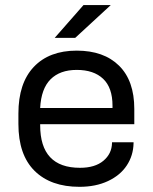

<svg xmlns="http://www.w3.org/2000/svg" viewBox="-20 -720 597 749"><path d="M136.7 -235.4V-231.4Q136.7 -65.4 292 -65.4Q350.6 -65.4 383.3 -92.8Q416 -120.1 417 -162.1V-165H501V-161.1Q500 -113.3 474.6 -74.7Q449.2 -36.1 401.4 -13.7Q353.5 8.8 290 8.8Q177.7 8.8 114.7 -53.7Q51.8 -116.2 51.8 -236.3V-277.3Q51.8 -395.5 111.8 -459Q171.9 -522.5 279.3 -522.5Q384.8 -522.5 444.3 -463.9Q503.9 -405.3 503.9 -294.9V-235.4ZM136.7 -298.8H418.9V-307.6Q418.9 -377.9 382.3 -412.6Q345.7 -447.3 279.3 -447.3Q213.9 -447.3 177.2 -410.6Q140.6 -374 136.7 -298.8ZM305.7 -700.2H412.1L273.4 -572.3H193.4Z"/></svg>

Font: Dinish Expanded
Style: Regular
Weight: 400
Width: 7
Designer: Charles Nix
Foundry: Playbeing
Version: Version 2.005; ttfautohint (v1.8.3)